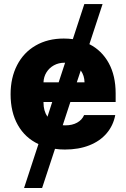

<svg xmlns="http://www.w3.org/2000/svg" viewBox="-20 -727 622 946"><path d="M420.4 -509.3Q481.4 -478.5 515.6 -416.5Q549.8 -354.5 549.8 -266.6V-224.6H326.7L289.1 -109.9L302.7 -109.4Q335.9 -109.4 360.1 -122.8Q384.3 -136.2 394.5 -160.2H547.9Q538.1 -108.4 505.4 -70.1Q472.7 -31.7 420.2 -11Q367.7 9.8 299.8 9.8Q272.9 9.8 251 6.3L187.5 199.2H98.6L169.4 -17.1Q103.5 -47.9 67.9 -111.1Q32.2 -174.3 32.2 -262.7Q32.2 -344.2 64.5 -406.5Q96.7 -468.8 156 -502.9Q215.3 -537.1 293.9 -537.1Q316.9 -537.1 338.9 -534.2L395.5 -707H485.4ZM213.9 -151.9 237.3 -224.6H194.3V-221.7Q194.3 -180.2 213.9 -151.9ZM269 -321.3 300.8 -418H297.9Q269 -418 245.8 -405.3Q222.7 -392.6 209 -370.6Q195.3 -348.6 194.3 -321.3ZM396.5 -321.3Q396 -354.5 377.9 -379.9L358.4 -321.3Z"/></svg>

Font: Pretendard GOV ExtraBold
Style: Regular
Weight: 800
Designer: Base glyphs from Inter by Rasmus Andersson; Hangeul glyphs from Noto Sans CJK(Source Han Sans) by Jang Soo-young and Kan
Foundry: Kil Hyung-jin
Version: Version 1.309